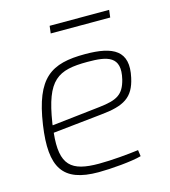

<svg xmlns="http://www.w3.org/2000/svg" viewBox="-101 -733 732 826"><g transform="rotate(-15 264.5 -319.5)"><path d="M461 -651H196L192 -618H457ZM311 -494C160 -494 88 -450 58 -247C31 -62 77 12 237 12C292 12 388 4 429 -8L425 -36C380 -30 305 -23 248 -23C125 -23 79 -59 94 -202L311 -225C415 -235 459 -261 477 -344C503 -460 437 -494 311 -494ZM438 -347C422 -284 393 -267 312 -258L98 -234C98 -238 98 -241 99 -244C128 -430 180 -459 313 -459C401 -459 462 -447 438 -347Z"/></g></svg>

Font: Exo 2 Extra Light
Style: Italic
Weight: 250
Italic angle: -8°
Designer: Natanael Gama
Version: Version 1.001;PS 001.001;hotconv 1.0.88;makeotf.lib2.5.64775